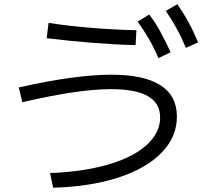

<svg xmlns="http://www.w3.org/2000/svg" viewBox="-20 -838 978 894"><path d="M725.6 -291Q725.6 -357.4 668.9 -390.1Q612.3 -422.9 497.1 -422.9Q422.9 -422.9 323.7 -408.7Q224.6 -394.5 84 -362.3L67.4 -430.7Q330.1 -490.2 499 -490.2Q649.4 -490.2 726.6 -441.4Q803.7 -392.6 803.7 -294.9Q803.7 -200.2 732.4 -127Q661.1 -53.7 530.8 -11.2Q400.4 31.2 227.5 36.1L212.9 -32.2Q367.2 -38.1 483.4 -71.8Q599.6 -105.5 662.6 -162.6Q725.6 -219.7 725.6 -291ZM197.3 -660.2 206.1 -731.4Q298.8 -716.8 409.2 -708Q519.5 -699.2 615.2 -697.3L611.3 -627.9Q521.5 -629.9 410.2 -638.7Q298.8 -647.5 197.3 -660.2ZM621.1 -737.3 674.8 -770.5Q703.1 -733.4 725.1 -693.4Q747.1 -653.3 774.4 -594.7L717.8 -567.4Q695.3 -619.1 671.9 -659.2Q648.4 -699.2 621.1 -737.3ZM752 -787.1 805.7 -818.4Q835 -776.4 857.9 -734.4Q880.9 -692.4 902.3 -640.6L845.7 -615.2Q823.2 -668 800.8 -708.5Q778.3 -749 752 -787.1Z"/></svg>

Font: Pretendard JP Variable
Style: Regular
Weight: 400
Designer: Base glyphs from Inter by Rasmus Andersson; Hangul glyphs from Noto Sans CJK(Source Han Sans) by Jang Soo-young and Kang
Foundry: Kil Hyung-jin
Version: Version 1.307;Glyphs 3.2 (3192)